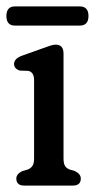

<svg xmlns="http://www.w3.org/2000/svg" viewBox="-27 -580 296 600"><path d="M171.5 -413V-85Q171.5 -68.5 176.5 -61Q181.5 -53.5 191.5 -50L207 -45.5Q225.5 -36.5 225.5 -22Q225.5 0 200 0H49.5Q24 0 24 -22Q24 -36.5 43 -45.5L59 -50Q68.5 -53.5 74 -61Q79.5 -68.5 79.5 -85V-329.5Q79.5 -354.5 61.5 -358.5L34.5 -359.5Q17 -365.5 17 -380Q17 -396.5 40.5 -405.5L105 -428.5Q119 -433.5 129.2 -437Q139.5 -440.5 146.5 -440.5Q171.5 -440.5 171.5 -413ZM-7 -530Q-7 -560 20 -560H222Q249.5 -560 249.5 -530Q249.5 -500 222 -500H20Q-7 -500 -7 -530Z"/></svg>

Font: Fraunces 144pt S100
Style: Regular
Weight: 400
Version: Version 1.000; ttfautohint (v1.8.3)